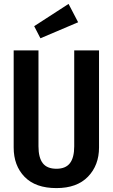

<svg xmlns="http://www.w3.org/2000/svg" viewBox="-20 -949 577 983"><path d="M487 -194Q487 -103 430.5 -44.5Q374 14 269 14Q162 14 106 -43.5Q50 -101 50 -194V-691H177V-200Q177 -142 199 -113.5Q221 -85 269 -85Q316 -85 338 -113.5Q360 -142 360 -200V-691H487ZM331 -929 380 -835 187 -753 155 -815Z"/></svg>

Font: Fira Sans Extra Condensed Medium
Style: Regular
Weight: 500
Width: 1
Designer: Carrois Corporate & Edenspiekermann AG
Foundry: Carrois Corporate GbR & Edenspiekermann AG
Version: Version 4.203